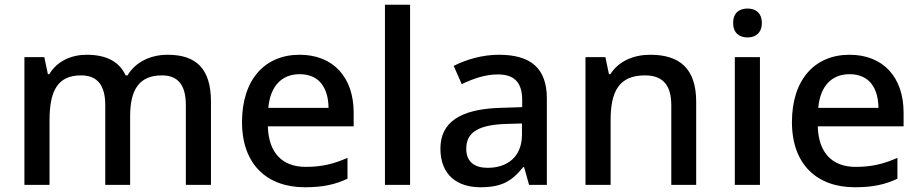

<svg xmlns="http://www.w3.org/2000/svg" viewBox="-20 -780 3881 810"><path d="M687 -549C619 -549 553 -521 518 -462H510C483 -521 427 -549 346 -549C282 -549 221 -523 188 -467H182L167 -539H83V0H189V-272C189 -394 221 -462 322 -462C391 -462 424 -420 424 -337V0H529V-290C529 -401 567 -462 663 -462C732 -462 764 -420 764 -337V0H870V-351C870 -490 808 -549 687 -549Z M1244 -549C1099 -549 1001 -446 1001 -265C1001 -84 1109 10 1266 10C1342 10 1392 -1 1446 -26V-114C1389 -89 1339 -76 1270 -76C1170 -76 1113 -136 1110 -247H1472V-305C1472 -455 1385 -549 1244 -549ZM1244 -467C1327 -467 1365 -409 1366 -325H1112C1120 -416 1168 -467 1244 -467Z M1710 0V-760H1604V0Z M2085 -549C2013 -549 1945 -528 1894 -502L1928 -425C1974 -447 2025 -466 2080 -466C2145 -466 2183 -437 2183 -358V-328L2091 -325C1920 -320 1838 -263 1838 -153C1838 -41 1910 10 2007 10C2097 10 2140 -16 2187 -75H2191L2212 0H2287V-365C2287 -491 2220 -549 2085 -549ZM2110 -257 2182 -259V-212C2182 -118 2120 -72 2037 -72C1984 -72 1947 -96 1947 -152C1947 -215 1987 -252 2110 -257Z M2723 -549C2655 -549 2590 -523 2555 -467H2549L2534 -539H2450V0H2556V-272C2556 -394 2591 -462 2701 -462C2777 -462 2812 -420 2812 -336V0H2917V-351C2917 -490 2848 -549 2723 -549Z M3134 -744C3100 -744 3073 -727 3073 -683C3073 -640 3100 -622 3134 -622C3166 -622 3194 -640 3194 -683C3194 -727 3166 -744 3134 -744ZM3186 -539H3080V0H3186Z M3564 -549C3419 -549 3321 -446 3321 -265C3321 -84 3429 10 3586 10C3662 10 3712 -1 3766 -26V-114C3709 -89 3659 -76 3590 -76C3490 -76 3433 -136 3430 -247H3792V-305C3792 -455 3705 -549 3564 -549ZM3564 -467C3647 -467 3685 -409 3686 -325H3432C3440 -416 3488 -467 3564 -467Z"/></svg>

Font: Noto Sans Hanifi Rohingya Medium
Style: Regular
Weight: 500
Designer: Monotype Design Team and DaltonMaag
Foundry: Google LLC
Version: Version 2.102